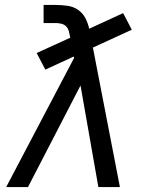

<svg xmlns="http://www.w3.org/2000/svg" viewBox="-20 -755 640 775"><path d="M5 0 279 -521 278 -527 163 -474 128 -541 264 -603 263 -605V-606Q261 -617 258 -628.5Q255 -640 247.5 -648Q240 -656 228.5 -659Q217 -662 205 -662H156V-735H205Q229 -735 253 -731.5Q277 -728 295.5 -715Q314 -702 324.5 -682Q335 -662 340 -639L477 -702L512 -635L355 -563L464 0H377L305 -410L93 0Z"/></svg>

Font: Iosevka Aile Oblique
Style: Regular
Weight: 400
Italic angle: -9°
Designer: Belleve Invis
Foundry: Belleve Invis
Version: Version 31.1.0; ttfautohint (v1.8.4)